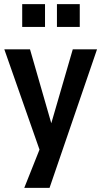

<svg xmlns="http://www.w3.org/2000/svg" viewBox="-20 -734 494 934"><path d="M98 180 188 -46V39L1 -494H126L236 -112H223L334 -494H452L221 180ZM257 -603V-714H368V-603ZM88 -603V-714H199V-603Z"/></svg>

Font: Nunito Sans 10pt Condensed
Style: Bold
Weight: 700
Width: 3
Designer: Vernon Adams
Foundry: Vernon Adams
Version: Version 3.101;gftools[0.9.27]